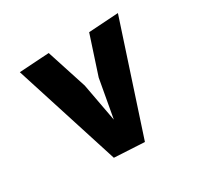

<svg xmlns="http://www.w3.org/2000/svg" viewBox="-126 -712 902 872"><g transform="rotate(-30 325.0 -276.0)"><path d="M291.5 -350 328.5 -150 364.5 -350 430 -550 586.5 -560 400 8.5 242 0 66.5 -550 223.5 -560Z"/></g></svg>

Font: B612 Mono
Style: Bold
Weight: 700
Version: Version 1.005